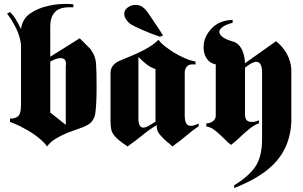

<svg xmlns="http://www.w3.org/2000/svg" viewBox="-20 -730 1544 978"><path d="M236 -441 386 -535 441 -480Q443 -477 444.5 -474.5Q446 -472 447 -470Q466 -444 469 -408Q472 -372 472 -290Q472 -202 466 -156.5Q460 -111 425 -93Q410 -84 381.5 -74.5Q353 -65 322 -53Q291 -40 263 -23Q235 -6 220 16Q201 -10 168 -35Q135 -60 99 -78Q82 -88 64.5 -95.5Q47 -103 31 -109V-126Q55 -125 71 -137Q87 -149 87 -196V-504Q81 -548 61.5 -587Q42 -626 20 -655Q19 -656 18 -657.5Q17 -659 16 -660L31 -669Q34 -665 37 -662L43 -656Q47 -651 51 -645.5Q55 -640 59 -634Q65 -624 71.5 -612Q78 -600 87 -582Q94 -635 135.5 -662.5Q177 -690 226 -700Q250 -706 273.5 -708Q297 -710 316 -710Q328 -710 337.5 -709.5Q347 -709 354 -708V-693H334Q281 -693 258.5 -667Q236 -641 236 -597ZM315 -394Q316 -396 316 -399V-404Q316 -421 308.5 -427.5Q301 -434 289 -434Q281 -434 271.5 -431.5Q262 -429 252 -424Q248 -423 244 -420.5Q240 -418 236 -416V-157L315 -94Z M787 -528Q794 -517 808 -504.5Q822 -492 841 -479Q863 -463 890.5 -448.5Q918 -434 946 -424Q954 -422 961.5 -420Q969 -418 976 -416V-402H963Q941 -403 931 -390Q921 -377 921 -361V-142Q921 -114 928.5 -101.5Q936 -89 952 -89Q960 -89 970 -92Q980 -95 992 -101V-87Q963 -68 931 -40.5Q899 -13 858 16L854 12Q853 11 851 10Q846 4 840 -0.5Q834 -5 828 -10Q810 -26 794.5 -44Q779 -62 778 -84V-86Q778 -87 779 -89V-93Q758 -81 738 -66.5Q718 -52 699 -36Q681 -22 664 -9Q647 4 630 16Q603 -2 586.5 -15.5Q570 -29 560 -42Q549 -57 546 -74Q543 -91 543 -117V-353Q543 -359 543.5 -366Q544 -373 547 -381Q551 -392 562.5 -403.5Q574 -415 598 -424Q616 -432 638.5 -441Q661 -450 684 -461Q713 -474 740 -490.5Q767 -507 787 -527ZM685 -126Q685 -103 691.5 -91.5Q698 -80 710 -80Q715 -80 720.5 -81.5Q726 -83 732 -86L772 -110V-378Q744 -388 725 -403.5Q706 -419 689 -436L685 -440ZM795 -543Q786 -546 776 -549.5Q766 -553 756 -557Q750 -559 744 -561.5Q738 -564 733 -566Q699 -580 672.5 -592.5Q646 -605 638 -613Q625 -625 619 -636.5Q613 -648 613 -658Q612 -678 630 -691.5Q648 -705 670 -705Q681 -705 691 -702Q701 -699 709 -692Q722 -683 742 -653Q762 -623 785 -589Q790 -581 795 -574Q800 -567 804 -559Q806 -557 807.5 -554.5Q809 -552 811 -550Z M1079 -402Q1048 -408 1032.5 -432.5Q1017 -457 1017 -488Q1017 -494 1017.5 -500Q1018 -506 1019 -513Q1027 -555 1063.5 -590.5Q1100 -626 1165 -629V-614Q1131 -605 1114.5 -593Q1098 -581 1097 -568Q1097 -554 1114.5 -541Q1132 -528 1165 -519Q1187 -513 1200 -496.5Q1213 -480 1219 -461Q1224 -445 1226 -430.5Q1228 -416 1228 -408L1386 -520Q1410 -501 1426.5 -478.5Q1443 -456 1452 -432Q1458 -416 1461 -399.5Q1464 -383 1464 -369V-110Q1459 8 1390 89Q1321 170 1173 228V213Q1174 212 1175 211.5Q1176 211 1177 211Q1246 169 1280.5 119Q1315 69 1315 -23V-362Q1315 -388 1307.5 -401.5Q1300 -415 1285 -415Q1275 -415 1260.5 -407.5Q1246 -400 1228 -385V-150Q1228 -125 1237.5 -117Q1247 -109 1260 -109H1267Q1274 -109 1281.5 -111Q1289 -113 1294 -115L1297 -116Q1298 -117 1299 -117V-102Q1274 -93 1249 -72.5Q1224 -52 1199 -28Q1189 -19 1178.5 -9.5Q1168 0 1157 8Q1151 3 1144.5 -2Q1138 -7 1133 -13Q1123 -22 1114 -31Q1105 -40 1096 -48Q1081 -62 1065.5 -72.5Q1050 -83 1031 -86V-102Q1049 -101 1064 -112Q1079 -123 1079 -141Z"/></svg>

Font: Fette UNZ Fraktur
Style: Regular
Weight: 900
Foundry: UNZ1 Extensions by Catfonts.de
Version: Version 0.000 2012 initial release